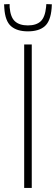

<svg xmlns="http://www.w3.org/2000/svg" viewBox="-58 -917 273 937"><path d="M60 0V-700H97V0ZM78 -764Q25 -764 -4 -789Q-33 -814 -37 -878Q-38 -887 -38 -896L-11 -897Q-11 -894 -11 -890Q-11 -886 -11 -882Q-7 -833 15 -813Q37 -793 78 -793Q119 -793 140.5 -813Q162 -833 167 -883Q167 -891 168 -897L195 -896Q195 -887 194 -877Q189 -814 160.5 -789Q132 -764 78 -764Z"/></svg>

Font: Georama SemiCondensed ExtraLight
Style: Regular
Weight: 200
Width: 4
Designer: Jean-Baptiste Levee
Foundry: Production Type
Version: Version 1.000